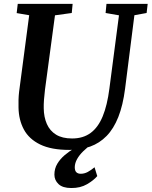

<svg xmlns="http://www.w3.org/2000/svg" viewBox="-20 -763 782 990"><path d="M673 -684.5 625 -306Q614 -220 590 -159.5Q566 -99 529.5 -61.8Q493 -24.5 444.8 -7.2Q396.5 10 337.5 10Q244.5 10 187 -18Q129.5 -46 103 -95.5Q76.5 -145 75.5 -208.5Q75 -227.5 75.5 -248Q76 -268.5 78.5 -290L130.5 -684.5L66 -695.5L71.5 -743H354.5L350 -696L263.5 -684L212 -301Q208.5 -273 206.8 -248.5Q205 -224 205.5 -205Q206 -159.5 221.5 -124Q237 -88.5 269 -68.8Q301 -49 352 -49Q408.5 -49 447.2 -77.5Q486 -106 509.5 -163Q533 -220 544 -306L593.5 -684L524.5 -696L529 -743H741.5L736 -696ZM347.5 206.5Q303 206.5 281.8 186.2Q260.5 166 260.5 137.5Q260.5 106.5 275.2 81.8Q290 57 313.2 37.2Q336.5 17.5 362.8 1.8Q389 -14 411.5 -27L436.5 -36.5L456 -22Q430 -3.5 409.5 16.5Q389 36.5 377.5 57.2Q366 78 365.5 98.5Q365.5 117.5 373.8 125.2Q382 133 396 133Q415 133 432.2 123.8Q449.5 114.5 467.5 99.5L481.5 145Q463 167 428.5 187Q394 207 347.5 206.5Z"/></svg>

Font: Merriweather SemiBold
Style: Italic
Weight: 600
Italic angle: -7.8°
Version: Version 2.101